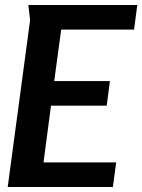

<svg xmlns="http://www.w3.org/2000/svg" viewBox="-20 -752 572 772"><path d="M94 -732H532L519 -633H226L198 -426H422L409 -327H185L155 -99H447L434 0H11L101 -671Z"/></svg>

Font: Rosario
Style: Bold Italic
Weight: 700
Italic angle: -8.05°
Designer: Hector Gatti
Foundry: Omnibus Type
Version: Version 1.101; ttfautohint (v1.8.1.43-b0c9)